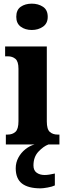

<svg xmlns="http://www.w3.org/2000/svg" viewBox="-20 -790 362 1050"><path d="M154 -626Q118 -626 93.5 -644Q69 -662 69 -698Q69 -736 93.5 -753Q118 -770 154 -770Q189 -770 215 -753Q241 -736 241 -698Q241 -662 215 -644Q189 -626 154 -626ZM12 0V-54H22Q48 -54 64.5 -69Q81 -84 81 -127V-414Q81 -454 64.5 -468Q48 -482 23 -482H8V-536H236V-126Q236 -83 252.5 -68.5Q269 -54 295 -54H305V0ZM202 240Q134 240 100 213.5Q66 187 66 130Q66 99 80.5 72Q95 45 119 26Q143 7 169 0H245Q218 10 190.5 39Q163 68 163 115Q163 142 180.5 154.5Q198 167 224 167Q246 167 280 159V224Q266 231 240.5 235.5Q215 240 202 240Z"/></svg>

Font: Noto Serif Hebrew Condensed ExtraBold
Style: Regular
Weight: 800
Width: 3
Designer: Monotype Design Team
Foundry: Monotype Imaging Inc.
Version: Version 2.004; ttfautohint (v1.8.4.7-5d5b)